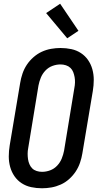

<svg xmlns="http://www.w3.org/2000/svg" viewBox="-20 -1000 540 1028"><path d="M205 8Q175 8 147 2Q119 -4 96 -19Q73 -34 57.5 -56.5Q42 -79 34.5 -106Q27 -133 27 -162.5Q27 -192 32 -222L88 -556Q92 -581 100.5 -606Q109 -631 123.5 -653Q138 -675 159 -693.5Q180 -712 204 -723Q228 -734 253.5 -738.5Q279 -743 304 -743Q334 -743 362 -737Q390 -731 413 -716Q436 -701 451.5 -678.5Q467 -656 474.5 -629Q482 -602 482 -572.5Q482 -543 477 -513L421 -179Q417 -154 408.5 -129Q400 -104 385.5 -82Q371 -60 350.5 -41.5Q330 -23 305.5 -12Q281 -1 255.5 3.5Q230 8 205 8ZM205 -80Q227 -80 248.5 -88Q270 -96 286 -113Q302 -130 310.5 -151Q319 -172 323 -193L378 -528Q381 -543 381.5 -558Q382 -573 379.5 -587Q377 -601 372 -614Q367 -627 357 -636.5Q347 -646 333 -650.5Q319 -655 304 -655Q282 -655 260.5 -647Q239 -639 223 -622Q207 -605 198.5 -584Q190 -563 186 -542L131 -207Q128 -192 128 -177Q128 -162 130 -148Q132 -134 137.5 -121Q143 -108 152.5 -98.5Q162 -89 176 -84.5Q190 -80 205 -80ZM340 -795 227 -930 302 -980 400 -835Z"/></svg>

Font: Iosevka Term Curly SmBd Obl
Style: Regular
Weight: 600
Italic angle: -9°
Designer: Belleve Invis
Foundry: Belleve Invis
Version: Version 32.3.0